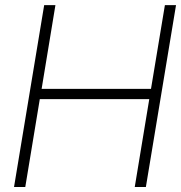

<svg xmlns="http://www.w3.org/2000/svg" viewBox="-20 -748 725 768"><path d="M36.1 0 156.7 -727.5H201.7L146.5 -392.6H584L639.6 -727.5H684.1L563.5 0H519L577.1 -351.6H139.2L81.1 0Z"/></svg>

Font: Inter Display ExtraLight
Style: Italic
Weight: 200
Italic angle: -9.39999°
Designer: Rasmus Andersson
Foundry: rsms
Version: Version 4.000;git-a52131595